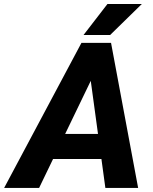

<svg xmlns="http://www.w3.org/2000/svg" viewBox="-74 -921 750 941"><path d="M391.6 -567.9 117.7 0H-53.7L325.2 -710.9H434.1ZM442.4 0 362.8 -583.5 367.7 -710.9H470.2L603 0ZM479.5 -264.6 457.5 -141.6H97.2L119.1 -264.6ZM335.4 -749.5 452.6 -901.4H621.1L465.8 -749.5Z"/></svg>

Font: Roboto ExtraBold
Style: Italic
Weight: 800
Designer: Christian Robertson
Foundry: Google
Version: Version 3.009; 2024